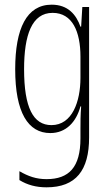

<svg xmlns="http://www.w3.org/2000/svg" viewBox="-20 -559 470 821"><path d="M201 -539C94 -539 45 -437 45 -263C45 -78 100 10 195 10C263 10 306 -38 324 -104H327C324 -65 324 -37 324 -8V33C324 156 275 207 179 207C135 207 101 195 63 173V211C97 232 135 242 179 242C305 242 361 169 361 29V-529H332L327 -445H324C306 -496 271 -539 201 -539ZM205 -504C290 -504 324 -423 324 -317V-226C324 -125 289 -24 200 -24C122 -24 83 -99 83 -263C83 -409 116 -504 205 -504Z"/></svg>

Font: Noto Sans Thai Looped ExtraCondensed ExtraLight
Style: Regular
Weight: 200
Width: 2
Designer: Sasikarn Vongin, Ben Mitchell
Foundry: The Fontpad Ltd
Version: Version 1.001